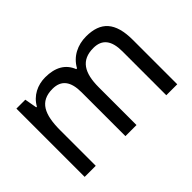

<svg xmlns="http://www.w3.org/2000/svg" viewBox="-92 -806 1066 1066"><g transform="rotate(-45 441.0 -273.0)"><path d="M636 -546C570 -546 508 -517 475 -456H469C445 -517 392 -546 315 -546C255 -546 198 -519 167 -463H162L149 -536H79V0H166V-278C166 -403 198 -472 298 -472C367 -472 399 -429 399 -345V0H486V-296C486 -410 523 -472 619 -472C688 -472 720 -429 720 -345V0H806V-349C806 -487 750 -546 636 -546Z"/></g></svg>

Font: Noto Sans Thai
Style: Regular
Weight: 400
Designer: Monotype Design Team
Foundry: Monotype Imaging Inc.
Version: Version 1.901